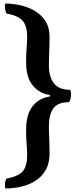

<svg xmlns="http://www.w3.org/2000/svg" viewBox="-20 -798 429 1088"><path d="M11 270Q51 270 94.5 261Q138 252 176 229.5Q214 207 237.5 168Q261 129 261 68Q261 45 260 16.5Q259 -12 258 -38.5Q257 -65 257 -83Q257 -148 282 -183.5Q307 -219 371 -219Q377 -226 379.5 -238Q382 -250 382 -262Q382 -269 381.5 -275.5Q381 -282 379 -289Q313 -289 285 -326.5Q257 -364 257 -427Q257 -449 258 -478.5Q259 -508 260 -537Q261 -566 261 -587Q261 -643 236.5 -680Q212 -717 173.5 -738.5Q135 -760 91.5 -769Q48 -778 10 -778Q8 -771 8 -762Q8 -750 10.5 -739Q13 -728 17 -721Q83 -710 108.5 -680Q134 -650 134 -588Q134 -563 131 -528Q128 -493 128 -445Q128 -360 165 -314.5Q202 -269 264 -259Q264 -255 261 -251Q199 -241 163.5 -194.5Q128 -148 128 -63Q128 -14 131 20.5Q134 55 134 80Q134 142 110 171.5Q86 201 17 214Q12 220 10 231.5Q8 243 8 253Q8 264 11 270Z"/></svg>

Font: Petrona
Style: Bold
Weight: 700
Designer: Ringo R. Seeber
Foundry: Ringo R. Seeber
Version: Version 2.001; ttfautohint (v1.8.3)